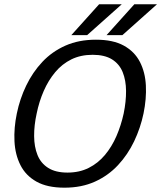

<svg xmlns="http://www.w3.org/2000/svg" viewBox="-20 -860 748 890"><path d="M278.7 10Q199.2 10 149.2 -18Q99.3 -46 74.8 -94.5Q50.2 -143 47.1 -205Q44 -267 58 -334Q72 -402 101.6 -463.5Q131.2 -525 176.2 -573Q221.3 -621 283.2 -648.5Q345.2 -676 424.7 -676Q504.2 -676 554 -648.5Q603.8 -621 628.5 -573Q653.2 -525 656.2 -463.5Q659.3 -402 645.3 -334Q631.3 -267 601.8 -205Q572.2 -143 527 -94.5Q481.8 -46 420 -18Q358.2 10 278.7 10ZM292.8 -60Q348.3 -60 391.4 -81.8Q434.5 -103.5 466.4 -141.6Q498.3 -179.7 519.8 -229.2Q541.2 -278.7 553.3 -334Q564.7 -389.5 564.3 -438.5Q564 -487.5 548.7 -525.5Q533.3 -563.5 499.2 -584.8Q465 -606 409.5 -606Q354 -606 310.9 -584.8Q267.8 -563.5 236 -525.5Q204.2 -487.5 182.8 -438.5Q161.3 -389.5 150 -334Q137.8 -278.7 138.2 -229.2Q138.5 -179.7 153.8 -141.6Q169 -103.5 203.2 -81.8Q237.3 -60 292.8 -60ZM544.5 -840.3 383.8 -697H310.5L439.5 -840.3ZM707.8 -840.3 547.2 -697H473.8L602.8 -840.3Z"/></svg>

Font: Epunda Sans Light
Style: Italic
Weight: 300
Italic angle: -12.0243°
Designer: Simon Atzbach
Foundry: typofactur
Version: Version 2.204